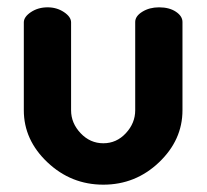

<svg xmlns="http://www.w3.org/2000/svg" viewBox="-20 -495 564 524"><path d="M45 -194V-434Q45 -449 64.5 -462Q84 -475 110 -475Q135 -475 154.5 -462Q174 -449 174 -434V-194Q174 -159 200 -131.5Q226 -104 262 -104Q298 -104 323.5 -131.5Q349 -159 349 -194V-435Q349 -451 368.5 -463Q388 -475 414 -475Q442 -475 460 -463Q478 -451 478 -435V-194Q478 -113 414 -52Q350 9 262 9Q174 9 109.5 -52Q45 -113 45 -194Z"/></svg>

Font: Terminal Dosis
Style: Bold
Weight: 700
Designer: EdgarTolentino, PabloImpallari, IginoMarini
Foundry: EdgarTolentino, PabloImpallari, IginoMarini
Version: Version 1.006